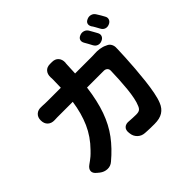

<svg xmlns="http://www.w3.org/2000/svg" viewBox="-195 -1091 1389 1389"><g transform="rotate(-45 500.0 -396.5)"><path d="M731 -788Q750 -796 769 -790Q788 -784 798 -767Q806 -753 816 -735.5Q826 -718 830 -710Q841 -691 834.5 -674.5Q828 -658 808 -650Q789 -642 771 -648Q753 -654 743 -673Q737 -685 727 -703Q717 -721 711 -731Q701 -749 706 -764.5Q711 -780 731 -788ZM852 -834Q870 -842 889 -836.5Q908 -831 919 -813Q927 -800 937.5 -783Q948 -766 952 -757Q963 -739 956.5 -722Q950 -705 930 -697Q911 -689 893.5 -695Q876 -701 866 -720Q859 -733 849 -751Q839 -769 832 -778Q822 -796 827 -811Q832 -826 852 -834ZM816 -600Q834 -592 843 -574Q852 -556 850 -535Q850 -533 850 -533.5Q850 -534 850 -526Q849 -493 846.5 -443Q844 -393 839.5 -335.5Q835 -278 828.5 -220.5Q822 -163 812.5 -114.5Q803 -66 790 -35Q774 5 742 25.5Q710 46 656 46Q626 46 611 45.5Q596 45 586 44.5Q576 44 560 43Q528 41 506 19.5Q484 -2 481 -33L480 -40Q476 -72 493.5 -87.5Q511 -103 542 -99Q552 -98 575.5 -97Q599 -96 610 -96Q635 -96 646.5 -104.5Q658 -113 665 -132Q675 -154 682.5 -190.5Q690 -227 694.5 -271.5Q699 -316 701.5 -362Q704 -408 705 -449Q706 -466 695.5 -476Q685 -486 668 -486H497Q481 -363 449 -273.5Q417 -184 365.5 -115Q314 -46 240 16Q216 37 185 36Q154 35 128 15L111 1Q86 -19 88 -41Q90 -63 116 -81Q130 -91 139.5 -98Q149 -105 161.5 -115.5Q174 -126 195 -148Q263 -217 299.5 -299.5Q336 -382 351 -486H229Q204 -486 193 -486Q182 -486 164 -485Q132 -484 112 -502.5Q92 -521 92 -555Q92 -587 112 -605Q132 -623 164 -621Q176 -621 183 -620.5Q190 -620 199.5 -619.5Q209 -619 228 -619H362L364 -702Q364 -712 363.5 -717Q363 -722 363 -725Q362 -757 379 -776.5Q396 -796 428 -796H448Q480 -796 497.5 -776.5Q515 -757 514 -725Q513 -720 513 -721.5Q513 -723 512 -705L508 -619H682Q689 -619 698 -619.5Q707 -620 709 -620Q733 -622 760.5 -618Q788 -614 809 -603Z"/></g></svg>

Font: Chiron GoRound TC EB
Style: Regular
Weight: 700
Designer: Ryoko NISHIZUKA 西塚涼子 (kana, bopomofo & ideographs); Paul D. Hunt (Latin, Greek & Cyrillic); Sandoll Communications 산돌커뮤니
Foundry: Adobe
Version: Version 1.000;hotconv 1.1.1;makeotfexe 2.6.0